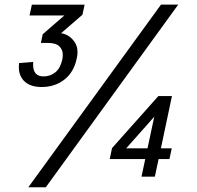

<svg xmlns="http://www.w3.org/2000/svg" viewBox="-20 -752 842 821"><path d="M157.7 -379.9Q106.4 -379.9 80.6 -408.2Q60.5 -430.7 60.5 -465.3Q60.5 -472.2 61.5 -482.4L122.1 -487.3L121.6 -475.6Q121.6 -425.3 166 -425.3Q195.3 -425.3 216.8 -442.9Q238.3 -460.4 246.6 -498.5Q248.5 -508.8 248.5 -517.6Q248.5 -539.6 233.6 -554Q218.8 -568.4 185.1 -568.4H154.8L162.6 -605.5L255.4 -686H106.4L116.2 -731.9H341.8L332.5 -689L241.2 -609.9Q273.4 -605.5 296.4 -576.2Q311.5 -556.6 311.5 -528.8Q311.5 -516.6 308.1 -502Q296.4 -444.3 255.9 -412.1Q215.3 -379.9 157.7 -379.9ZM642.1 3.4H585L601.1 -71.8H449.2L459 -118.7L657.2 -341.3H715.3L668 -117.7H714.4L704.6 -71.8H658.2ZM610.8 -117.7 639.6 -252.9 519.5 -117.7ZM175.8 48.8H101.1L668.5 -732.4H742.2Z"/></svg>

Font: Cadman
Style: Italic
Weight: 400
Italic angle: -12°
Designer: Paul James MIller
Foundry: High-Logic / Made with FontCreator
Version: Version 2.114;March 28, 2021;FontCreator 13.0.0.2683 64-bit